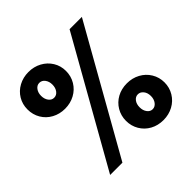

<svg xmlns="http://www.w3.org/2000/svg" viewBox="-195 -909 1138 1138"><g transform="rotate(-45 374.0 -340.5)"><path d="M102 50 543 -731H646L205 50ZM191 -416Q146 -416 109 -436Q72 -456 51 -491.5Q30 -527 30 -571Q30 -614 51 -649Q72 -684 109 -704Q146 -724 191 -724Q236 -724 273 -704Q310 -684 331.5 -649Q353 -614 353 -571Q353 -527 331.5 -491.5Q310 -456 273 -436Q236 -416 191 -416ZM191 -508Q212 -508 225.5 -526Q239 -544 239 -571Q239 -597 225.5 -615Q212 -633 191 -633Q171 -633 157.5 -615Q144 -597 144 -571Q144 -544 157.5 -526Q171 -508 191 -508ZM718 -110Q718 -67 696.5 -31.5Q675 4 638 24Q601 44 556 44Q510 44 473.5 24Q437 4 416 -31.5Q395 -67 395 -110Q395 -153 416 -188.5Q437 -224 473.5 -244Q510 -264 556 -264Q601 -264 638 -244Q675 -224 696.5 -188.5Q718 -153 718 -110ZM604 -110Q604 -137 590 -154.5Q576 -172 556 -172Q536 -172 522.5 -154.5Q509 -137 509 -110Q509 -83 522.5 -65Q536 -47 556 -47Q576 -47 590 -65Q604 -83 604 -110Z"/></g></svg>

Font: Akshar SemiBold
Style: Regular
Weight: 600
Designer: Tall Chai
Foundry: Tall Chai
Version: Version 1.000